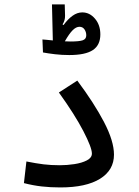

<svg xmlns="http://www.w3.org/2000/svg" viewBox="-20 -843 626 866"><path d="M252.4 2.4Q207.5 2.4 168.7 -2Q129.9 -6.3 87.9 -17.1L99.1 -114.7Q143.1 -106 176.5 -101.8Q210 -97.7 250 -97.7Q282.2 -97.7 315.7 -102.8Q349.1 -107.9 371.8 -119.6Q394.5 -131.3 394.5 -150.4Q394.5 -177.2 356.2 -251.2Q317.9 -325.2 245.6 -425.8L328.6 -479.5Q404.3 -378.4 449.2 -292.5Q494.1 -206.5 494.1 -145.5Q494.1 -75.7 431.2 -36.6Q368.2 2.4 252.4 2.4ZM292.5 -594.7Q258.8 -594.7 227.8 -598.4Q196.8 -602.1 173.8 -606.4L171.4 -665Q179.2 -664.6 191.7 -663.3Q204.1 -662.1 218.3 -660.6L214.4 -823.2H272L273.4 -772.5Q273.9 -751 262.2 -732.9L266.6 -730Q286.1 -756.8 307.4 -772Q328.6 -787.1 351.1 -787.1Q384.3 -787.1 408.4 -758.8Q432.6 -730.5 432.6 -688Q432.6 -639.6 398.9 -617.2Q365.2 -594.7 292.5 -594.7ZM272.5 -656.7Q287.6 -655.8 296.9 -655.8Q337.9 -655.8 353.5 -661.4Q369.1 -667 369.1 -683.6Q369.1 -698.7 361.1 -710.4Q353 -722.2 338.4 -722.2Q323.2 -722.2 307.6 -706.5Q292 -690.9 272.5 -656.7Z"/></svg>

Font: Cascadia Code NF
Style: Regular
Weight: 400
Monospace: yes
Designer: Aaron Bell
Foundry: Saja Typeworks
Version: Version 2404.023; ttfautohint (v1.8.4)